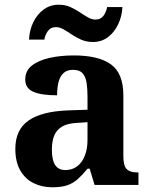

<svg xmlns="http://www.w3.org/2000/svg" viewBox="-20 -784 639 814"><path d="M202 10Q158 10 122.5 -7.5Q87 -25 66 -61.4Q45 -97.7 45 -153Q45 -234 101 -273Q157 -312 269 -316L351 -318.8V-374Q351 -407.6 347 -433.3Q343 -459 330 -473.5Q317 -488 289.5 -488Q264 -488 249 -474Q234 -460 228 -435.5Q222 -411 222 -380Q155 -380 121 -395Q87 -410 87 -447Q87 -483.8 115 -505.9Q143 -528 189.9 -538.5Q236.8 -549 292.8 -549Q398 -549 450.5 -511Q503 -473 503 -379.4V-124.1Q503 -96.6 508.5 -81.3Q514 -66 527.7 -59.5Q541.4 -53 563 -53H567V0H381L360 -69H351.4Q329 -42 309.5 -24.5Q290 -7 265 1.5Q240 10 202 10ZM256.8 -63Q286 -63 306.8 -78.7Q327.7 -94.3 339.3 -123.3Q351 -152.3 351 -191V-266L306 -263Q266 -261 242.9 -247.3Q219.9 -233.5 209.9 -209.3Q200 -185.1 200 -149.4Q200 -121 206 -101.5Q212 -82 224.8 -72.5Q237.6 -63 256.8 -63ZM374 -606Q347 -606 325 -615.5Q303 -625 284.5 -637.5Q266 -650 249.5 -659.5Q233 -669 217 -669Q195 -669 183 -652.5Q171 -636 168 -616H103Q105 -657 121.5 -690.5Q138 -724 165.5 -744Q193 -764 229 -764Q256 -764 277.5 -754.5Q299 -745 317.5 -732.5Q336 -720 352.5 -710.5Q369 -701 385 -701Q407 -701 419 -717.5Q431 -734 434 -754H499Q497 -714 480.5 -680Q464 -646 437 -626Q410 -606 374 -606Z"/></svg>

Font: Noto Serif Thai
Style: Regular
Weight: 400
Designer: Monotype Design Team
Foundry: Monotype Imaging Inc.
Version: Version 2.001